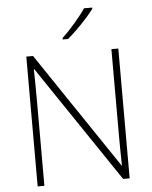

<svg xmlns="http://www.w3.org/2000/svg" viewBox="-62 -1001 834 1052"><g transform="rotate(-5 355.5 -475.0)"><path d="M485 -943V-950H440C412 -907 351 -837 309 -798V-790H338C390 -833 452 -899 485 -943ZM608 0V-714H570V-231C570 -181 571 -120 572 -74H570L139 -714H102V0H139V-481C139 -538 138 -587 137 -642H139L572 0Z"/></g></svg>

Font: Noto Sans Telugu ExtraLight
Style: Regular
Weight: 200
Designer: Jelle Bosma - Monotype Design Team
Foundry: Monotype Imaging Inc.
Version: Version 2.005